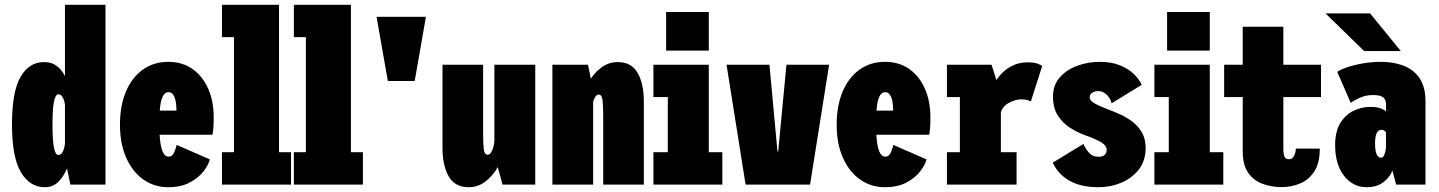

<svg xmlns="http://www.w3.org/2000/svg" viewBox="-20 -770 6005 801"><path d="M166.5 11Q104.5 11 67.2 -51.5Q30 -114 30 -251Q30 -388 65.8 -449.5Q101.5 -511 163.5 -511Q196 -511 217.2 -494.5Q238.5 -478 251 -452.5V-750H420V0H273.5L259.5 -67.5Q246.5 -35 224 -12Q201.5 11 166.5 11ZM199 -251Q199 -185.5 205 -154.5Q211 -123.5 223.5 -123.5Q244.5 -123.5 251 -170.5V-334Q248 -353 241 -364.8Q234 -376.5 224 -376.5Q211.5 -376.5 205.2 -346.5Q199 -316.5 199 -251Z M680.5 11Q624.5 11 579 -20.5Q533.5 -52 507 -110.8Q480.5 -169.5 480.5 -250Q480.5 -328.5 505.2 -387.5Q530 -446.5 575.5 -479.2Q621 -512 682.5 -512Q740 -512 782.2 -482.8Q824.5 -453.5 848 -401.2Q871.5 -349 871.5 -280.5Q871.5 -247.5 869.8 -231.2Q868 -215 866.5 -208H646Q651 -116.5 683 -116.5Q699.5 -116.5 707 -134.8Q714.5 -153 717 -165.5L855.5 -105Q849.5 -81.5 828.5 -54.5Q807.5 -27.5 771 -8.2Q734.5 11 680.5 11ZM682.5 -385.5Q652 -385.5 646.5 -308.5H716V-314Q716 -329 713.2 -345.5Q710.5 -362 703.2 -373.8Q696 -385.5 682.5 -385.5Z M906 0V-135H956V-615H906V-750H1144V-135H1194V0Z M1206 0V-135H1256V-615H1206V-750H1444V-135H1494V0Z M1598 -432 1551 -700H1757L1710 -432Z M1934.5 11Q1878 11 1852 -34Q1826 -79 1826 -153V-500H1995.5V-211Q1995.5 -175.5 1998 -150Q2000.5 -124.5 2014.5 -124.5Q2023.5 -124.5 2029.5 -135Q2035.5 -145.5 2039 -159.5Q2042.5 -173.5 2042.5 -183V-500H2213V0H2076.5L2056.5 -73Q2038 -39 2006.8 -14Q1975.5 11 1934.5 11Z M2284.5 0V-500H2433L2445 -441.5Q2463.5 -470.5 2492.2 -490.8Q2521 -511 2557.5 -511Q2614 -511 2640 -466Q2666 -421 2666 -347V0H2496.5V-289Q2496.5 -324.5 2494 -350Q2491.5 -375.5 2477.5 -375.5Q2469.5 -375.5 2463.8 -366.5Q2458 -357.5 2454.5 -346V0Z M2759 -720H2937V-559H2759ZM2706 0V-135H2766V-365H2706V-500H2937V-135H2993.5V0Z M3090.5 0 3011 -500H3190L3223.5 -138H3226.5L3261 -500H3439L3359.5 0Z M3670.5 11Q3614.5 11 3569 -20.5Q3523.5 -52 3497 -110.8Q3470.5 -169.5 3470.5 -250Q3470.5 -328.5 3495.2 -387.5Q3520 -446.5 3565.5 -479.2Q3611 -512 3672.5 -512Q3730 -512 3772.2 -482.8Q3814.5 -453.5 3838 -401.2Q3861.5 -349 3861.5 -280.5Q3861.5 -247.5 3859.8 -231.2Q3858 -215 3856.5 -208H3636Q3641 -116.5 3673 -116.5Q3689.5 -116.5 3697 -134.8Q3704.5 -153 3707 -165.5L3845.5 -105Q3839.5 -81.5 3818.5 -54.5Q3797.5 -27.5 3761 -8.2Q3724.5 11 3670.5 11ZM3672.5 -385.5Q3642 -385.5 3636.5 -308.5H3706V-314Q3706 -329 3703.2 -345.5Q3700.5 -362 3693.2 -373.8Q3686 -385.5 3672.5 -385.5Z M3930.5 0V-135H3984.5V-365H3930.5V-500H4116.5L4137 -436Q4159 -470.5 4193 -490.2Q4227 -510 4264.5 -510Q4296.5 -510 4311 -503.5Q4325.5 -497 4328 -495L4280.5 -346.5Q4277.5 -349 4267 -352.2Q4256.5 -355.5 4241 -355.5Q4215 -355.5 4188.2 -340.5Q4161.5 -325.5 4155.5 -300V-135H4221V0Z M4563 11Q4488 11 4440.5 -16.8Q4393 -44.5 4372 -91.5L4500 -169.5Q4508.5 -149 4523.5 -132.5Q4538.5 -116 4561.5 -116Q4597 -116 4597 -145.5Q4597 -161.5 4576.2 -175Q4555.5 -188.5 4506.5 -206Q4476 -217 4445.2 -236.2Q4414.5 -255.5 4393.8 -287Q4373 -318.5 4373 -366.5Q4373 -415.5 4401.8 -447.8Q4430.5 -480 4475.2 -496Q4520 -512 4568 -512Q4617.5 -512 4653 -497.2Q4688.5 -482.5 4711 -460.5Q4733.5 -438.5 4743 -416L4617.5 -339Q4614 -357 4598.2 -373.5Q4582.5 -390 4562.5 -390Q4547 -390 4536.5 -383.2Q4526 -376.5 4526 -363.5Q4526 -350.5 4546 -339Q4566 -327.5 4602 -314Q4626 -305 4653.2 -292.8Q4680.5 -280.5 4704.8 -262Q4729 -243.5 4744.2 -216.8Q4759.5 -190 4759.5 -153Q4759.5 -100 4731.5 -63.5Q4703.5 -27 4658.5 -8Q4613.5 11 4563 11Z M4849 -720H5027V-559H4849ZM4796 0V-135H4856V-365H4796V-500H5027V-135H5083.5V0Z M5164.5 -138.5V-365H5087V-500H5164.5V-658.5H5334V-500H5491V-365H5334V-150Q5334 -127.5 5338.5 -116.5Q5343 -105.5 5357.5 -105.5Q5372 -105.5 5379 -120.2Q5386 -135 5386 -150H5486Q5486 -90 5463 -54.8Q5440 -19.5 5403.8 -4.5Q5367.5 10.5 5326.5 10.5Q5285 10.5 5248 -2.8Q5211 -16 5187.8 -48.5Q5164.5 -81 5164.5 -138.5Z M5681.5 11Q5624 11 5587 -36.8Q5550 -84.5 5550 -164.5Q5550 -221 5571.2 -256Q5592.5 -291 5626 -307.5Q5659.5 -324 5697 -324Q5726.5 -324 5742.8 -316.8Q5759 -309.5 5762.5 -305.5V-332Q5762.5 -355.5 5749.8 -364.5Q5737 -373.5 5709 -373.5Q5676.5 -373.5 5650 -360.8Q5623.5 -348 5615 -341L5559 -470Q5569 -478.5 5596.8 -488.2Q5624.5 -498 5662.8 -505Q5701 -512 5741.5 -512Q5793.5 -512 5835.5 -496Q5877.5 -480 5902.2 -443.8Q5927 -407.5 5927 -346.5V0H5804.5L5788.5 -59.5Q5783 -36.5 5755 -12.8Q5727 11 5681.5 11ZM5742 -112Q5749 -112 5753.2 -120.5Q5757.5 -129 5759.8 -139.2Q5762 -149.5 5762 -153.5V-218.5Q5760 -221 5755.2 -224.8Q5750.5 -228.5 5743.5 -228.5Q5716.5 -228.5 5716.5 -172Q5716.5 -112 5742 -112ZM5671 -557 5510 -714H5696L5824 -557Z"/></svg>

Font: Trispace Condensed ExtraBold
Style: Regular
Weight: 800
Width: 3
Designer: Tyler Finck
Foundry: Etcetera Type Company
Version: Version 1.210; ttfautohint (v1.8.3)